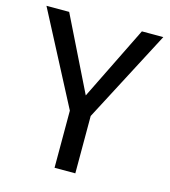

<svg xmlns="http://www.w3.org/2000/svg" viewBox="-104 -773 759 857"><g transform="rotate(15 275.0 -344.5)"><path d="M227 -264V0H323V-265L545 -689H446L278 -348L110 -689H5Z"/></g></svg>

Font: FiraGO Unicode
Style: Regular
Weight: 400
Designer: bBox Type
Foundry: bBox Type GmbH
Version: Version 1.001;PS 001.001;hotconv 1.0.88;makeotf.lib2.5.64775